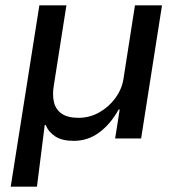

<svg xmlns="http://www.w3.org/2000/svg" viewBox="-20 -517 676 717"><path d="M20 180 127 -497H228L181 -198Q175 -163 181.5 -135.5Q188 -108 210.5 -92.5Q233 -77 273 -77Q315 -77 351 -97.5Q387 -118 411 -151Q435 -184 441 -222L484 -497H585L507 0H410L427 -108H423Q394 -55 351.5 -23Q309 9 255 9Q212 9 186.5 -7.5Q161 -24 151 -50H147L118 180Z"/></svg>

Font: Nunito Sans 7pt Medium
Style: Italic
Weight: 500
Italic angle: -9°
Designer: Vernon Adams
Foundry: Vernon Adams
Version: Version 3.101;gftools[0.9.27]